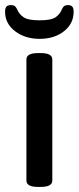

<svg xmlns="http://www.w3.org/2000/svg" viewBox="-22 -734 310 756"><path d="M82 -23V-500Q82 -525 128 -525H138Q184 -525 184 -500V-23Q184 2 138 2H128Q82 2 82 -23ZM-2 -688Q-2 -702 3.5 -708Q9 -714 21 -714Q30 -714 35 -711Q40 -708 44 -700Q53 -678 71 -666Q89 -654 134 -654Q180 -654 197.5 -666.5Q215 -679 223 -700Q227 -708 232 -711Q237 -714 246 -714Q257 -714 262.5 -708Q268 -702 268 -688Q268 -641 230 -611Q192 -581 134 -581Q77 -581 37.5 -611Q-2 -641 -2 -688Z"/></svg>

Font: Asap-Medium
Style: Regular
Weight: 500
Designer: Pablo Cosgaya
Foundry: Omnibus-Type
Version: Version 2.000; ttfautohint (v1.8)